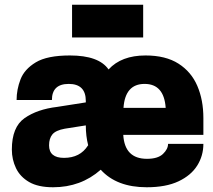

<svg xmlns="http://www.w3.org/2000/svg" viewBox="-20 -777 899 810"><path d="M30 0ZM599 13Q472 13 405 -61Q321 13 204 13Q141 13 103 -9Q65 -31 47.5 -67.5Q30 -104 30 -146Q30 -241 83.5 -278.5Q137 -316 221 -326L342 -345V-351Q342 -423 270 -423Q199 -423 199 -355H50Q50 -399 66.5 -442Q83 -485 131 -514Q179 -543 275 -543Q397 -543 438 -484Q492 -543 594 -543Q679 -543 733 -508.5Q787 -474 812.5 -414.5Q838 -355 838 -279V-208H500Q506 -107 600 -107Q646 -107 667.5 -127.5Q689 -148 689 -170H838Q838 -120 812 -78.5Q786 -37 733 -12Q680 13 599 13ZM250 -111Q318 -111 351 -163L352 -164Q342 -203 342 -248L253 -234Q215 -227 201 -210Q187 -193 187 -164Q187 -111 250 -111ZM679 -322Q672 -423 590 -423Q508 -423 501 -322ZM584 -619ZM584 -619H284V-757H584Z"/></svg>

Font: Tanohe Sans
Style: Bold
Weight: 700
Designer: Village Type and Design LLC & Cristiano Sobral
Foundry: Cooper Hewitt Smithsonian Design Museum
Version: Version 1.00;September 29, 2021;FontCreator 13.0.0.2655 64-b